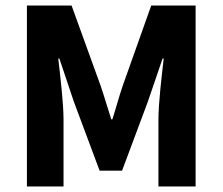

<svg xmlns="http://www.w3.org/2000/svg" viewBox="-20 -672 802 692"><path d="M77 0H209V-239C209 -303 197 -398 190 -461H194L246 -306L339 -57H420L513 -306L566 -461H570C563 -398 551 -303 551 -239V0H685V-652H525L422 -362C409 -324 398 -282 385 -242H381C368 -282 356 -324 343 -362L238 -652H77Z"/></svg>

Font: Giro Sans Regular
Style: Bold
Weight: 700
Designer: Paul D. Hunt
Foundry: Adobe Systems Incorporated
Version: Version 1.000;PS 1.0;hotconv 1.0.88;makeotf.lib2.5.647800